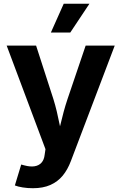

<svg xmlns="http://www.w3.org/2000/svg" viewBox="-20 -787 642 1015"><path d="M92.1 82.8 110.1 87.6Q139.8 95.5 162.6 92Q185.4 88.4 199.3 73.1Q213.2 57.7 216.1 30.9L220.4 1.6L15.3 -545.9H170.8L262.5 -262.5Q272.2 -231.3 280.1 -198.1Q288.1 -164.9 296.6 -122.3Q306 -72.9 313.8 -43.1H279.7Q287.1 -77.3 297 -118.3Q307.1 -160.9 316.3 -195Q325.5 -229 336.7 -262.5L432.8 -545.9H586.5L354.7 64.4Q337.3 110.5 311.2 142Q285.1 173.5 246.3 190.8Q207.5 208 154.2 208Q125.8 208 100.3 203.9Q74.8 199.8 58.6 193.3ZM316.8 -767.1H452.7L351.6 -615.1H249Z"/></svg>

Font: Raveo Variable
Style: Regular
Weight: 400
Designer: Jakub Foglar, Rasmus Andersson (Inter)
Foundry: Jakubfoglar.com
Version: Version 1.000;Glyphs 3.2.3 (3260)